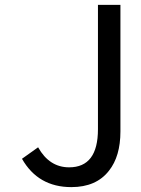

<svg xmlns="http://www.w3.org/2000/svg" viewBox="-20 -753 576 786"><path d="M70 -103 136 -150Q182 -68 263 -68Q381 -68 381 -224V-733H473V-215Q473 -113 426 -54Q374 13 272 13Q136 13 70 -103Z"/></svg>

Font: Source Han Sans Regular
Style: Regular
Weight: 400
Designer: Ryoko NISHIZUKA  (kana & ideographs); Paul D. Hunt (Latin, Greek & Cyrillic); Wenlong ZHANG  (bopomofo); Sandoll Communi
Foundry: Adobe Systems Incorporated
Version: Version 1.00 January 18, 2024, initial release